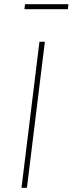

<svg xmlns="http://www.w3.org/2000/svg" viewBox="-20 -900 348 920"><path d="M100 -880H308L305 -856H97ZM169 -700H195L109 0H83Z"/></svg>

Font: Haskoy Thin
Style: Italic
Weight: 100
Designer: Ertekin Erdin
Foundry: Ertekin Erdin
Version: Version 2.000; ttfautohint (v1.8.4.7-5d5b)